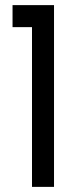

<svg xmlns="http://www.w3.org/2000/svg" viewBox="-20 -720 268 750"><path d="M29 -624ZM105 10H191V-700H29V-614H105Z"/></svg>

Font: Radis Sans
Style: Regular
Weight: 400
Designer: Gaël Goy
Foundry: Gaël Goy
Version: 1.0